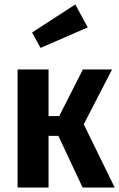

<svg xmlns="http://www.w3.org/2000/svg" viewBox="-20 -842 536 862"><path d="M356 -284 495 0H351L242 -232H198V0H59V-530H198V-321H246L352 -530H483ZM374 -719 162 -627 124 -696 318 -822Z"/></svg>

Font: Fira Sans Condensed SemiBold
Style: Regular
Weight: 600
Width: 3
Designer: bBox Type GmbH & Carrois Corporate GbR & Edenspiekermann AG
Foundry: bBox Type GmbH & Carrois Corporate GbR & Edenspiekermann AG
Version: Version 4.301